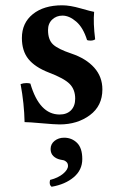

<svg xmlns="http://www.w3.org/2000/svg" viewBox="-20 -462 455 728"><path d="M58.1 -143.1Q68.4 -147 80.1 -147Q90.3 -147 95.2 -145Q129.4 -27.8 206.1 -27.8Q233.4 -27.8 249.3 -43.9Q265.1 -60.1 265.1 -87.9Q265.1 -122.6 244.1 -143.8Q223.1 -165 165 -187Q112.3 -207.5 87.6 -238.3Q63 -269 63 -317.9Q63 -375 104.5 -408.4Q146 -441.9 215.8 -441.9Q245.1 -441.9 285.9 -430.2Q326.7 -418.5 336.9 -417Q333 -375 340.8 -313Q334.5 -308.1 323.2 -308.1Q314 -308.1 310.1 -310.1Q295.4 -357.4 269 -380.1Q242.7 -402.8 216.8 -402.8Q193.8 -402.8 178 -387.9Q162.1 -373 162.1 -348.1Q162.1 -311.5 180.9 -293.7Q199.7 -275.9 251 -258.8Q306.2 -240.2 337.2 -205.6Q368.2 -170.9 368.2 -123Q368.2 -60.5 320.8 -25.4Q273.4 9.8 206.1 9.8Q187.5 9.8 138.4 5.4Q89.4 1 73.2 1Q71.8 -68.8 58.1 -143.1ZM223.1 60.1Q252 60.1 272 79.6Q292 99.1 292 141.1Q292 182.6 259.5 210Q227.1 237.3 175.8 246.1Q165 238.3 169.9 220.2Q200.7 212.4 219.2 196.8Q237.8 181.2 237.8 167Q237.8 157.7 232.2 152.3Q226.6 147 221.9 145.8Q217.3 144.5 208 143.1Q192.4 139.6 182.1 129.6Q171.9 119.6 171.9 103Q171.9 84 187 72Q202.1 60.1 223.1 60.1Z"/></svg>

Font: Common Serif SemiBold
Style: Regular
Weight: 600
Designer: Philipp H. Poll, Khaled Hosny
Foundry: Stefan Peev, Context Ltd.
Version: Version 1.026